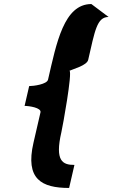

<svg xmlns="http://www.w3.org/2000/svg" viewBox="-20 -800 557 950"><path d="M101.7 -276C123.7 -276 185.6 -267 180.3 -244L145.7 -94C103.9 87 186 130 322 130L348.3 16C290.3 16 250.5 -2 283.7 -146C290.2 -174 338.8 -441 323.9 -450C343 -459 409.9 -476 416.4 -504C449.6 -648 459.3 -716 517.3 -716L432.1 -780C296.1 -780 259.5 -587 217.7 -406C212.4 -383 146.3 -374 124.3 -374Z"/></svg>

Font: Digital Distortion
Style: Obl
Weight: 400
Version: Version 1